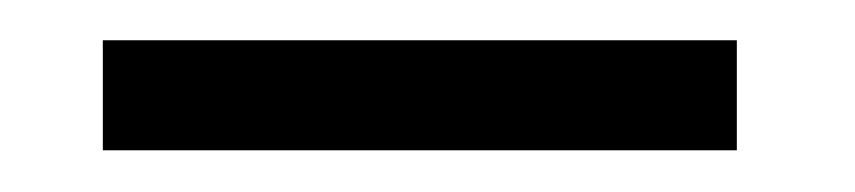

<svg xmlns="http://www.w3.org/2000/svg" viewBox="-20 -292 414 93"><path d="M336.9 -219.2H29.8V-272.5H336.9Z"/></svg>

Font: Molengo
Style: Regular
Weight: 400
Designer: moyogo
Foundry: moyogo
Version: Version 0.11; ttfautohint (v0.8) -G 32 -r 16 -x